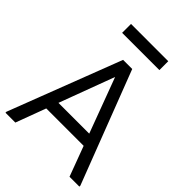

<svg xmlns="http://www.w3.org/2000/svg" viewBox="-249 -998 1115 1115"><g transform="rotate(45 308.5 -440.0)"><path d="M531 0 278 -679 271 -700H346L612 -8V0ZM5 0V-8L271 -700H346L339 -679L86 0ZM103 -185 133 -258H494L524 -185ZM156 -807V-880H462V-807Z"/></g></svg>

Font: Fustat
Style: Regular
Weight: 400
Designer: Mohamed Gaber, Khaled Hosny, Laura Garcia Mut
Foundry: Kief Type Foundry, Alif Type Foundry, Hard Type Foundry
Version: Version 1.007